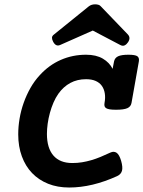

<svg xmlns="http://www.w3.org/2000/svg" viewBox="-20 -838 649 869"><path d="M496.1 -559.6Q499.5 -576.2 514.6 -583.3Q529.8 -590.3 561 -590.3Q592.3 -590.3 601.8 -583.3Q611.3 -576.2 608.4 -559.6L575.2 -372.1Q572.3 -355.5 556.4 -348.4Q540.5 -341.3 505.4 -341.3Q487.8 -341.3 477.1 -343Q466.3 -344.7 460.4 -348.4Q454.6 -352.1 453.1 -357.9Q451.7 -363.8 453.1 -372.1Q457.5 -395.5 454.3 -415.3Q451.2 -435.1 440.9 -449.5Q430.7 -463.9 412.8 -471.7Q395 -479.5 369.6 -479.5Q329.6 -479.5 298.3 -462.6Q267.1 -445.8 244.1 -413.6Q231.4 -395.5 221.9 -373.3Q212.4 -351.1 205.8 -326.9Q199.2 -302.7 195.8 -278.3Q192.4 -253.9 192.4 -231.9Q192.4 -168 221.7 -134Q251 -100.1 307.6 -100.1Q330.1 -100.1 351.1 -103.5Q372.1 -106.9 393.1 -113Q414.1 -119.1 435.3 -127.9Q456.5 -136.7 479.5 -147.5Q495.6 -154.8 507.8 -146.5Q520 -138.2 528.3 -109.9Q536.6 -80.6 532 -64.7Q527.3 -48.8 510.3 -41Q454.6 -15.6 399.9 -2.4Q345.2 10.7 293 10.7Q240.2 10.7 197.8 -6.3Q155.3 -23.4 125.2 -54.7Q95.2 -85.9 78.9 -130.4Q62.5 -174.8 62.5 -230Q62.5 -264.6 68.6 -301Q74.7 -337.4 87.2 -372.6Q99.6 -407.7 117.7 -439.7Q135.7 -471.7 160.2 -498Q201.7 -543.5 255.1 -566.9Q308.6 -590.3 369.6 -590.3Q415.5 -590.3 445.6 -572.5Q475.6 -554.7 489.7 -526.4ZM252 -634.3Q232.9 -626 220.7 -648.9Q215.3 -658.7 215.3 -667Q215.3 -675.3 224.6 -682.1L382.3 -809.6Q394 -818.4 410.6 -818.4Q418.5 -818.4 425.3 -816.4Q432.1 -814.5 436 -809.6L558.6 -682.1Q572.8 -667 559.6 -647Q553.2 -637.2 544.4 -632.8Q535.6 -628.4 524.4 -634.3L399.9 -699.7Z"/></svg>

Font: Courier Prime
Style: Bold Italic
Weight: 700
Monospace: yes
Designer: Alan Dague-Greene
Foundry: Quote-Unquote Apps
Version: Version 1.202